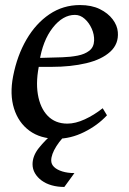

<svg xmlns="http://www.w3.org/2000/svg" viewBox="-20 -537 512 761"><path d="M205 13Q140 13 96.5 -19Q53 -51 35.5 -107Q18 -163 32 -235Q48 -317 85 -380.5Q122 -444 176 -480.5Q230 -517 297 -517Q343 -517 375.5 -501Q408 -485 426.5 -460.5Q445 -436 447 -410Q451 -363 417 -332Q383 -301 322 -286.5Q261 -272 185 -272H116L137 -288Q121 -218 130 -163.5Q139 -109 169 -78Q199 -47 247 -47Q279 -47 316 -64Q353 -81 387 -108L404 -80Q367 -40 313.5 -13.5Q260 13 205 13ZM136 -291 121 -307 227 -310Q259 -311 287.5 -316.5Q316 -322 334 -336Q352 -350 353 -376Q354 -400 343.5 -423.5Q333 -447 315.5 -462.5Q298 -478 277 -478Q229 -478 189 -427Q149 -376 136 -291ZM235 204Q208 204 185 197.5Q162 191 145 178.5Q128 166 118.5 149.5Q109 133 109 114Q109 81 134 49.5Q159 18 198 -15H255Q224 10 203.5 42.5Q183 75 183 99Q183 114 194.5 125Q206 136 227 142.5Q248 149 275 149Z"/></svg>

Font: Wittgenstein
Style: Italic
Weight: 400
Italic angle: -11°
Designer: Jörg Drees
Foundry: Jörg Drees
Version: Version 1.500